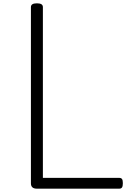

<svg xmlns="http://www.w3.org/2000/svg" viewBox="-20 -1135 789 1155"><path d="M202 0Q166 0 166 -32V-1092Q166 -1104 175 -1109.5Q184 -1115 202 -1115Q220 -1115 229 -1109.5Q238 -1104 238 -1092V-65H697Q709 -65 714 -58Q719 -51 719 -33Q719 -15 714 -7.5Q709 0 697 0Z"/></svg>

Font: Playwrite FR Moderne Light
Style: Regular
Weight: 300
Version: Version 1.002